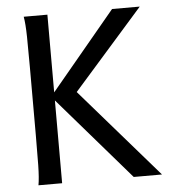

<svg xmlns="http://www.w3.org/2000/svg" viewBox="-52 -761 743 809"><g transform="rotate(-5 320.0 -356.5)"><path d="M178.2 -384.3 451.7 -712.9H568.8L272.9 -377.4L600.6 0H481L178.2 -350.1V0H78.1Q83.5 -29.3 84.5 -84.7Q85.4 -140.1 85.4 -212.4V-500.5Q85.4 -572.8 84.5 -628.2Q83.5 -683.6 78.1 -712.9H178.2Z"/></g></svg>

Font: Andika Eur
Style: Regular
Weight: 400
Designer: Victor Gaultney, Annie Olsen, Julie Remington, Don Collingsworth, Eric Hays, Becca Hirsbrunner
Foundry: SIL International
Version: Version 5.000